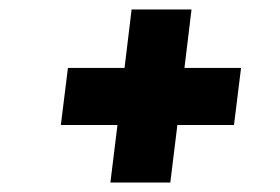

<svg xmlns="http://www.w3.org/2000/svg" viewBox="-20 -439 594 407"><path d="M386 -419 371 -295H491L476 -174H356L341 -52H214L229 -174H109L124 -295H244L259 -419Z"/></svg>

Font: Josefin Sans
Style: Bold Italic
Weight: 700
Italic angle: -7°
Designer: Santiago Orozco
Foundry: Typemade
Version: Version 2.000